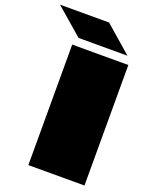

<svg xmlns="http://www.w3.org/2000/svg" viewBox="-271 -965 815 1048"><g transform="rotate(20 137.0 -441.0)"><path d="M28 -700H354V0H28ZM-109 -882H176L332 -746H48Z"/></g></svg>

Font: Notable
Style: Regular
Weight: 400
Designer: Multiple Designers
Foundry: Google, Inc.
Version: Version 1.100